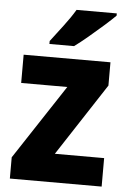

<svg xmlns="http://www.w3.org/2000/svg" viewBox="-54 -806 560 846"><g transform="rotate(5 226.0 -383.0)"><path d="M428 0H22V-94L239 -424H35V-549H419V-446L210 -126H428ZM428 -756Q410 -738 378.5 -710Q347 -682 313 -653.5Q279 -625 253 -606H144V-619Q169 -652 199.5 -692Q230 -732 250 -766H428Z"/></g></svg>

Font: Noto Sans Kannada SemiCondensed ExtraBold
Style: Regular
Weight: 800
Width: 4
Designer: Jelle Bosma - Monotype Design Team
Foundry: Monotype Imaging Inc.
Version: Version 2.005; ttfautohint (v1.8.4.7-5d5b)